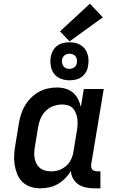

<svg xmlns="http://www.w3.org/2000/svg" viewBox="-20 -1012 640 1040"><path d="M198 8Q170 8 144.5 -0.5Q119 -9 100.5 -27.5Q82 -46 72.5 -70.5Q63 -95 59 -121.5Q55 -148 57 -176Q59 -204 64 -232L82 -342Q86 -367 93.5 -391.5Q101 -416 114.5 -439Q128 -462 147.5 -481.5Q167 -501 190 -514Q213 -527 238.5 -532.5Q264 -538 289 -538Q313 -538 335.5 -531.5Q358 -525 375 -510.5Q392 -496 402.5 -475.5Q413 -455 418 -433L434 -530H542L474 -122Q473 -114 474 -107Q475 -100 479.5 -94.5Q484 -89 491 -86.5Q498 -84 506 -84H524V8H491Q468 8 445.5 3.5Q423 -1 405 -13Q387 -25 376 -44.5Q365 -64 364 -86Q351 -64 332.5 -45.5Q314 -27 292 -14.5Q270 -2 246 3Q222 8 198 8ZM256 -84Q271 -84 285 -86.5Q299 -89 312.5 -96Q326 -103 338 -113Q350 -123 358 -136Q366 -149 371 -163Q376 -177 378 -191L396 -301Q399 -318 400 -334.5Q401 -351 399 -367Q397 -383 391.5 -398Q386 -413 375.5 -424.5Q365 -436 349.5 -441Q334 -446 317 -446Q302 -446 286 -442.5Q270 -439 255.5 -431.5Q241 -424 229 -412.5Q217 -401 208.5 -387Q200 -373 195 -357.5Q190 -342 187 -327L169 -217Q166 -201 165.5 -184.5Q165 -168 168 -153Q171 -138 178 -124.5Q185 -111 197 -101.5Q209 -92 224.5 -88Q240 -84 256 -84Q256 -84 256 -84Q256 -84 256 -84ZM356 -577Q331 -577 308.5 -586Q286 -595 272.5 -613Q259 -631 255 -655.5Q251 -680 255 -705Q258 -722 267 -738Q276 -754 290.5 -764.5Q305 -775 322 -779Q339 -783 356 -783Q373 -783 388.5 -779.5Q404 -776 417.5 -767.5Q431 -759 440 -747Q449 -735 454 -719.5Q459 -704 459.5 -688Q460 -672 457 -655Q455 -638 446 -622Q437 -606 422.5 -595.5Q408 -585 390.5 -581Q373 -577 356 -577ZM356 -639Q363 -639 369.5 -641Q376 -643 382 -647Q388 -651 391.5 -657Q395 -663 396 -670Q398 -680 396.5 -689.5Q395 -699 389.5 -706.5Q384 -714 375 -717.5Q366 -721 356 -721Q350 -721 343 -719Q336 -717 330.5 -713Q325 -709 321.5 -703Q318 -697 316 -690Q315 -680 316.5 -670.5Q318 -661 323.5 -653.5Q329 -646 337.5 -642.5Q346 -639 356 -639ZM357 -788 305 -842 467 -992 537 -918Z"/></svg>

Font: Iosevka Curly Slab SmBdEx
Style: Italic
Weight: 600
Width: 7
Italic angle: -9°
Monospace: yes
Designer: Belleve Invis
Foundry: Belleve Invis
Version: Version 11.1.0; ttfautohint (v1.8.3)